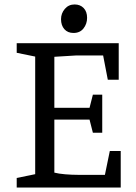

<svg xmlns="http://www.w3.org/2000/svg" viewBox="-20 -842 612 862"><path d="M310 -694Q284 -694 269 -711Q254 -728 254 -756Q254 -782 271 -802Q288 -822 315 -822Q340 -822 355.5 -806Q371 -790 371 -762Q371 -735 355 -714.5Q339 -694 310 -694ZM55 -43 138 -60V-588L55 -605V-648H513V-484H464L443 -593H322L224 -587V-358H382L397 -417H439V-246H397L382 -305H224V-67Q243 -62 273 -59.5Q303 -57 331 -57H451L473 -164H522V0H55Z"/></svg>

Font: Faustina VF Beta
Style: Regular
Weight: 400
Designer: Alfonso Garcia
Foundry: Omnibus-Type
Version: Version 1.006